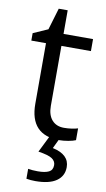

<svg xmlns="http://www.w3.org/2000/svg" viewBox="-99 -706 550 993"><g transform="rotate(10 176.5 -209.5)"><path d="M259 -57Q280 -57 300 -60Q320 -63 332 -67V-5Q319 1 293.5 5.5Q268 10 247 10Q92 10 92 -154V-472H15V-511L92 -545L126 -659H173V-535H328V-472H173V-157Q173 -109 196 -83Q219 -57 259 -57ZM309 141Q309 188 271.5 214Q234 240 161 240Q136 240 114 236V184Q136 188 165 188Q203 188 223 178Q243 168 243 142Q243 121 223.5 108Q204 95 151 87L194 0H248L221 56Q309 75 309 141Z"/></g></svg>

Font: Stephens Clock
Style: Regular
Weight: 400
Designer: Peter Wiegel (catfonts.de) with slight modifications by DT1.org
Version: Version 0.9.1